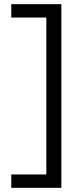

<svg xmlns="http://www.w3.org/2000/svg" viewBox="-20 -760 395 920"><path d="M274 -740V140H34V76H202V-676H34V-740Z"/></svg>

Font: Nacelle
Style: Regular
Weight: 400
Designer: Sora Sagano
Foundry: Sora Sagano
Version: Version 1.000;FEAKit 1.0